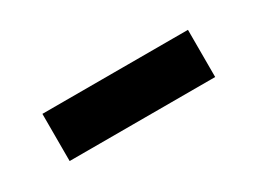

<svg xmlns="http://www.w3.org/2000/svg" viewBox="-23 -478 528 393"><g transform="rotate(-30 241.0 -282.0)"><path d="M69 -227V-338.5H413V-227Z"/></g></svg>

Font: Encode Sans SC SemiExpanded SemiBold
Style: Regular
Weight: 600
Width: 6
Designer: Multiple Designers
Foundry: Impallari Type
Version: Version 3.002